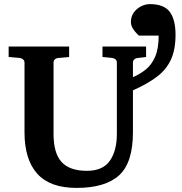

<svg xmlns="http://www.w3.org/2000/svg" viewBox="-20 -897 883 933"><path d="M833 -728Q833 -656.2 810.8 -607.7Q788.6 -559.1 742.9 -524.4Q697.3 -489.7 626 -458V-253.9Q626 -106.4 558.8 -45.2Q491.7 16.1 352.1 16.1Q222.7 16.1 160.9 -53Q99.1 -122.1 99.1 -253.9V-592.8Q99.1 -602.5 92 -608.4Q85 -614.3 76.2 -615.2L22 -620.1V-670.9H315.9V-620.1L262.2 -615.2Q252.9 -614.3 246.6 -608.4Q240.2 -602.5 240.2 -592.8V-246.1Q240.2 -152.3 279.5 -109.6Q318.8 -66.9 401.9 -66.9Q480 -66.9 513.9 -116Q547.9 -165 547.9 -246.1V-592.8Q547.9 -602.5 541.5 -608.4Q535.2 -614.3 525.9 -615.2L478 -620.1V-670.9H689.9V-620.1L647.9 -615.2Q639.2 -614.3 632.6 -608.4Q626 -602.5 626 -592.8V-522Q660.2 -536.6 688.5 -559.3Q716.8 -582 733.9 -621.3Q751 -660.6 751 -724.1H654.8Q654.8 -724.1 645.3 -733.4Q635.7 -742.7 626 -757.8Q616.2 -772.9 616.2 -791Q616.2 -816.9 630.1 -836.2Q644 -855.5 665.3 -866.2Q686.5 -877 708 -877Q776.9 -877 804.9 -839.4Q833 -801.8 833 -728Z"/></svg>

Font: Charis
Style: Bold
Weight: 700
Designer: Walt Agee, Miriam Martin, Annie Olsen, Victor Gaultney, Lorna Priest, Alan Ward, Bob Hallissy, Martin Hosken, Sharon Cor
Foundry: SIL Global
Version: Version 7.000